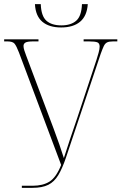

<svg xmlns="http://www.w3.org/2000/svg" viewBox="-20 -903 590 923"><path d="M274 -771Q216 -771 183.5 -798.5Q151 -826 148 -883H176Q178 -826 203 -803.5Q228 -781 275 -781Q321 -781 346.5 -803.5Q372 -826 374 -883H402Q398 -826 365 -798.5Q332 -771 274 -771ZM85 0V-10H137Q186 -10 218 -30Q250 -50 274 -110L71 -651Q59 -682 50 -693Q41 -704 15 -704H0V-714H165V-704H141Q112 -704 102.5 -698.5Q93 -693 93 -682Q93 -673 97 -660.5Q101 -648 106 -635L238 -284Q255 -239 265.5 -208Q276 -177 287 -143Q300 -185 317 -235Q334 -285 352 -338L444 -616Q449 -632 454 -649.5Q459 -667 459 -679Q459 -695 448 -699.5Q437 -704 407 -704H382V-714H544V-704H524Q504 -704 494.5 -699Q485 -694 479 -681.5Q473 -669 464 -644L298 -148Q280 -94 260.5 -61.5Q241 -29 212 -14.5Q183 0 136 0Z"/></svg>

Font: Noto Serif Display Condensed Thin
Style: Regular
Weight: 100
Width: 3
Designer: Monotype Design Team
Foundry: Monotype Imaging Inc.
Version: Version 2.009